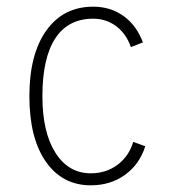

<svg xmlns="http://www.w3.org/2000/svg" viewBox="-20 -543 513 575"><path d="M68 -255Q68 -381 119 -452Q170 -523 259 -523Q311 -523 350 -495Q389 -467 408 -416L372 -402Q358 -442 328 -464.5Q298 -487 259 -487Q184 -487 145.5 -428Q107 -369 107 -255Q107 -147 146 -85.5Q185 -24 252 -24Q298 -24 332 -49.5Q366 -75 379 -118L415 -105Q398 -51 354.5 -19.5Q311 12 252 12Q167 12 117.5 -58.5Q68 -129 68 -255Z"/></svg>

Font: Overpass Thin
Style: Regular
Weight: 100
Designer: Delve Withrington, Thomas Jockin
Foundry: Delve Fonts
Version: Version 3.000;DELV;Overpass